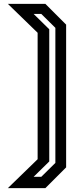

<svg xmlns="http://www.w3.org/2000/svg" viewBox="-20 -770 432 990"><path d="M214 200H20.5L174 51V-601L20.5 -750H214L321 -643V93ZM193 141.5 265.5 70V-626.5L193 -698H153.5L234 -619V62.5L153.5 141.5Z"/></svg>

Font: Tourney Thin SemiBold
Style: Regular
Weight: 600
Version: Version 1.015